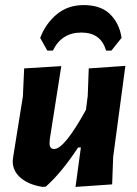

<svg xmlns="http://www.w3.org/2000/svg" viewBox="-20 -731 539 755"><path d="M166 -532 138 -582Q160 -639 203.5 -675Q247 -711 309 -711Q377 -711 413.5 -674.5Q450 -638 458 -582L418 -532H397Q377 -603 300 -603Q222 -603 188 -532ZM221 -471 176 -185 175 -169Q174 -145 193 -145Q233 -145 318 -299L325 -354L329 -462L473 -472L425 -114L421 -6L277 4L298 -151H287Q222 -52 160 3L148 4Q94 -4 62 -31Q30 -58 30 -97L32 -115L70 -352L75 -462Z"/></svg>

Font: Alegreya Sans SC ExtraBold
Style: Italic
Weight: 800
Italic angle: -7°
Designer: Juan Pablo del Peral
Foundry: Huerta Tipografica
Version: Version 2.007